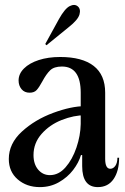

<svg xmlns="http://www.w3.org/2000/svg" viewBox="-20 -749 512 785"><path d="M316 -70V-123L310 -175V-370Q310 -477 233 -477Q201 -477 185 -461.5Q169 -446 153 -416Q140 -392 130 -381Q120 -370 101 -370Q80 -370 68 -384.5Q56 -399 56 -420Q56 -447 78 -469Q100 -491 138.5 -503.5Q177 -516 226 -516Q316 -516 363 -479.5Q410 -443 410 -370V-100Q410 -59 431 -59Q443 -59 451.5 -71Q460 -83 460 -104H467Q467 -50 444.5 -17Q422 16 380 16Q316 16 316 -70ZM16 -99Q16 -162 69.5 -211Q123 -260 197.5 -287.5Q272 -315 328 -315L329 -278Q282 -278 232.5 -258.5Q183 -239 150 -201.5Q117 -164 117 -115Q117 -78 136 -55.5Q155 -33 184 -33Q220 -33 248 -65Q276 -97 292.5 -145.5Q309 -194 310 -242H326V-115H311Q302 -84 279 -54Q256 -24 221 -4Q186 16 143 16Q89 16 52.5 -15.5Q16 -47 16 -99ZM165 -569 221 -671Q245 -714 265 -724Q285 -734 298 -723Q311 -712 305 -690Q299 -668 261 -638L170 -564Z"/></svg>

Font: RL Madena Variable
Style: Regular
Weight: 400
Designer: I Kadek Wantara Putra
Foundry: Roughlines ID
Version: Version 1.000;Glyphs 3.1.2 (3151)